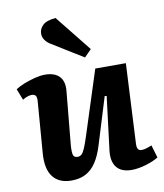

<svg xmlns="http://www.w3.org/2000/svg" viewBox="-89 -866 811 952"><g transform="rotate(-10 317.0 -390.0)"><path d="M4.5 -479Q21.5 -490.5 48 -501Q74.5 -511.5 103.3 -518.8Q132 -526 154 -526Q203 -526 227 -500.8Q251 -475.5 246 -427L220.5 -158.5Q218 -124 222.3 -110.3Q226.5 -96.5 244 -96.5Q256.5 -96.5 264.8 -104.5Q273 -112.5 281.8 -133Q290.5 -153.5 302.5 -190.5L406 -512.5H560L540 -110Q539 -92 544.5 -83.5Q550 -75 562.5 -75Q574.5 -75 588.3 -79.3Q602 -83.5 614 -89L633 -25Q620.5 -17 603.8 -10Q587 -3 568.5 2.5Q550 8 531.8 11Q513.5 14 498 14Q445 14 421.5 -16.3Q398 -46.5 405 -101.5L438 -368.5L428.5 -370.5L356 -135Q340 -82.5 317.8 -49.7Q295.5 -17 265.2 -1.5Q235 14 194.5 14Q132 14 101.2 -25.7Q70.5 -65.5 76.5 -143.5L96.5 -399.5Q98.5 -423 92.2 -430.7Q86 -438.5 72.5 -438.5Q63 -438.5 51 -434.5Q39 -430.5 26.5 -422.5ZM401 -611.5 365.5 -575.5 206 -674Q190.5 -684 180.7 -698.5Q171 -713 171.5 -730Q172 -753.5 190.7 -771.5Q209.5 -789.5 255.5 -793.5Z"/></g></svg>

Font: Literata
Style: Italic
Weight: 400
Italic angle: -2°
Designer: Latin by Veronika Burian and Jose Scaglione. Greek by Irene Vlachou. Cyrillic by Vera Evstafieva
Foundry: TypeTogether
Version: Version 3.103;gftools[0.9.29]